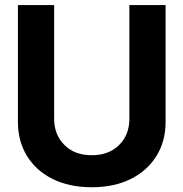

<svg xmlns="http://www.w3.org/2000/svg" viewBox="-20 -748 744 779"><path d="M352.1 11.7Q261.2 11.7 193.8 -21.7Q126.5 -55.2 89.6 -115Q52.7 -174.8 52.7 -253.4V-727.5H199.7V-265.6Q199.7 -201.7 241.2 -159.9Q282.7 -118.2 352.1 -118.2Q421.9 -118.2 463.4 -159.7Q504.9 -201.2 504.9 -265.6V-727.5H651.9V-253.4Q651.9 -174.8 614.7 -115Q577.6 -55.2 510.3 -21.7Q442.9 11.7 352.1 11.7Z"/></svg>

Font: Inter Display
Style: Bold
Weight: 700
Designer: Rasmus Andersson
Foundry: rsms
Version: Version 4.001;git-9221beed3